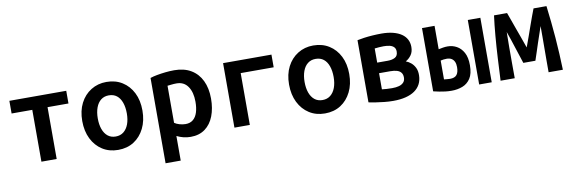

<svg xmlns="http://www.w3.org/2000/svg" viewBox="-52 -945 4584 1536"><g transform="rotate(-10 2240.0 -176.5)"><path d="M218 0V-421H50V-524H512V-421H342V0Z M840 14Q768 14 713 -21Q658 -56 627 -118.5Q596 -181 596 -263Q596 -346 627.5 -407.5Q659 -469 714.5 -503.5Q770 -538 840 -538Q913 -538 968 -503.5Q1023 -469 1054 -407.5Q1085 -346 1085 -263Q1085 -181 1054 -118.5Q1023 -56 968.5 -21Q914 14 840 14ZM839 -95Q877 -95 903.5 -116Q930 -137 944 -174.5Q958 -212 958 -262Q958 -312 944.5 -350Q931 -388 905 -408.5Q879 -429 840 -429Q803 -429 776.5 -408.5Q750 -388 736 -350Q722 -312 722 -262Q722 -212 735.5 -174.5Q749 -137 775 -116Q801 -95 839 -95Z M1194 185V-508Q1217 -516 1249.5 -522Q1282 -528 1318.5 -532Q1355 -536 1391 -536Q1471 -536 1527 -502.5Q1583 -469 1612.5 -407.5Q1642 -346 1642 -262Q1642 -182 1618 -120Q1594 -58 1546.5 -23Q1499 12 1430 12Q1399 12 1371 5Q1343 -2 1317 -15V185ZM1407 -96Q1444 -96 1468 -116Q1492 -136 1503.5 -172.5Q1515 -209 1515 -259Q1515 -336 1483 -382.5Q1451 -429 1391 -429Q1368 -429 1348.5 -426.5Q1329 -424 1317 -423V-122Q1332 -111 1357 -103.5Q1382 -96 1407 -96Z M1786 0V-524H2179V-421H1911V0Z M2520 14Q2448 14 2393 -21Q2338 -56 2307 -118.5Q2276 -181 2276 -263Q2276 -346 2307.5 -407.5Q2339 -469 2394.5 -503.5Q2450 -538 2520 -538Q2593 -538 2648 -503.5Q2703 -469 2734 -407.5Q2765 -346 2765 -263Q2765 -181 2734 -118.5Q2703 -56 2648.5 -21Q2594 14 2520 14ZM2519 -95Q2557 -95 2583.5 -116Q2610 -137 2624 -174.5Q2638 -212 2638 -262Q2638 -312 2624.5 -350Q2611 -388 2585 -408.5Q2559 -429 2520 -429Q2483 -429 2456.5 -408.5Q2430 -388 2416 -350Q2402 -312 2402 -262Q2402 -212 2415.5 -174.5Q2429 -137 2455 -116Q2481 -95 2519 -95Z M3075 10Q3039 10 3002 6Q2965 2 2932.5 -3Q2900 -8 2877 -13V-518Q2900 -523 2932.5 -527.5Q2965 -532 3002 -534.5Q3039 -537 3075 -537Q3127 -537 3168 -526.5Q3209 -516 3236.5 -497Q3264 -478 3278 -451Q3292 -424 3292 -391Q3292 -351 3273.5 -325Q3255 -299 3228 -284Q3250 -276 3269.5 -259.5Q3289 -243 3301.5 -217.5Q3314 -192 3313 -155Q3312 -115 3296 -84.5Q3280 -54 3250 -33Q3220 -12 3176 -1Q3132 10 3075 10ZM3084 -92Q3116 -92 3139.5 -98.5Q3163 -105 3177 -120Q3191 -135 3191 -160Q3191 -185 3179 -200Q3167 -215 3145 -221.5Q3123 -228 3092 -228H3001V-97Q3012 -95 3038.5 -93.5Q3065 -92 3084 -92ZM3001 -314H3087Q3123 -314 3146.5 -327Q3170 -340 3170 -375Q3170 -398 3157 -411Q3144 -424 3122.5 -429Q3101 -434 3074 -434Q3060 -434 3037 -432.5Q3014 -431 3001 -429Z M3549 11Q3522 11 3497.5 8Q3473 5 3450 0.5Q3427 -4 3402 -10V-524H3504V-334Q3523 -338 3541 -341Q3559 -344 3578 -344Q3617 -344 3651 -325.5Q3685 -307 3706.5 -268Q3728 -229 3728 -165Q3728 -96 3703 -58Q3678 -20 3637.5 -4.5Q3597 11 3549 11ZM3553 -85Q3591 -85 3607.5 -105.5Q3624 -126 3624 -168Q3624 -194 3616 -211.5Q3608 -229 3592.5 -238.5Q3577 -248 3554 -248Q3541 -248 3528.5 -246.5Q3516 -245 3504 -242V-89Q3516 -88 3528.5 -86.5Q3541 -85 3553 -85ZM3774 0V-524H3876V0Z M3948 0Q3952 -85 3957 -178Q3962 -271 3969.5 -360Q3977 -449 3987 -524H4093Q4102 -499 4114 -466Q4126 -433 4140 -393.5Q4154 -354 4169.5 -312Q4185 -270 4200 -226Q4216 -268 4231 -311Q4246 -354 4260 -393.5Q4274 -433 4286 -466Q4298 -499 4308 -524H4413Q4421 -458 4428 -392.5Q4435 -327 4440 -262Q4445 -197 4448.5 -131.5Q4452 -66 4454 0H4338Q4338 -46 4338 -93Q4338 -140 4338.5 -187Q4339 -234 4339 -281.5Q4339 -329 4339 -375Q4328 -342 4317 -310Q4306 -278 4295 -245.5Q4284 -213 4273.5 -179.5Q4263 -146 4250 -109H4152Q4140 -146 4129 -179.5Q4118 -213 4107.5 -245.5Q4097 -278 4086.5 -310Q4076 -342 4064 -375Q4063 -312 4062.5 -248.5Q4062 -185 4062.5 -123Q4063 -61 4063 0Z"/></g></svg>

Font: Ubuntu Sans Mono SemiBold
Style: Regular
Weight: 600
Monospace: yes
Designer: Dalton Maag Ltd
Foundry: Dalton Maag Ltd
Version: Version 1.006